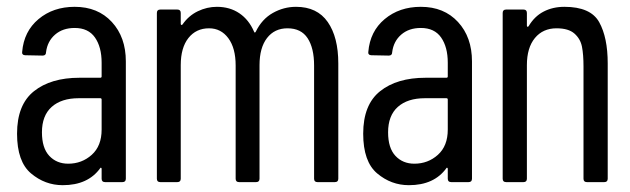

<svg xmlns="http://www.w3.org/2000/svg" viewBox="-20 -534 1847 563"><path d="M30 -142Q30 -227 79.5 -266.5Q129 -306 213 -306H274Q278 -306 278 -310V-350Q278 -396 258.5 -424Q239 -452 199 -452Q164 -452 141.5 -432.5Q119 -413 115 -381Q115 -371 105 -371L54 -372Q49 -372 46.5 -375Q44 -378 45 -382Q50 -442 93 -478Q136 -514 199 -514Q267 -514 308 -469.5Q349 -425 349 -354V-10Q349 0 339 0H288Q278 0 278 -10V-39Q278 -41 276.5 -42Q275 -43 274 -41Q238 9 164 9Q112 9 71 -25.5Q30 -60 30 -142ZM180 -54Q220 -54 249 -80Q278 -106 278 -154V-242Q278 -246 274 -246H211Q160 -246 131.5 -220.5Q103 -195 103 -146Q103 -100 124.5 -77Q146 -54 180 -54Z M440 -10V-496Q440 -506 450 -506H500Q510 -506 510 -496V-464Q510 -462 511.5 -461Q513 -460 515 -462Q533 -488 560 -501Q587 -514 616 -514Q654 -514 682 -495Q710 -476 725 -441Q727 -436 730 -441Q748 -478 780 -496Q812 -514 848 -514Q910 -514 941 -469.5Q972 -425 972 -348V-10Q972 0 962 0H911Q901 0 901 -10V-342Q901 -393 882 -422Q863 -451 823 -451Q785 -451 763 -422.5Q741 -394 741 -343V-10Q741 0 731 0H681Q671 0 671 -10V-342Q671 -393 649.5 -422Q628 -451 593 -451Q555 -451 532.5 -422.5Q510 -394 510 -343V-10Q510 0 500 0H450Q440 0 440 -10Z M1045 -142Q1045 -227 1094.5 -266.5Q1144 -306 1228 -306H1289Q1293 -306 1293 -310V-350Q1293 -396 1273.5 -424Q1254 -452 1214 -452Q1179 -452 1156.5 -432.5Q1134 -413 1130 -381Q1130 -371 1120 -371L1069 -372Q1064 -372 1061.5 -375Q1059 -378 1060 -382Q1065 -442 1108 -478Q1151 -514 1214 -514Q1282 -514 1323 -469.5Q1364 -425 1364 -354V-10Q1364 0 1354 0H1303Q1293 0 1293 -10V-39Q1293 -41 1291.5 -42Q1290 -43 1289 -41Q1253 9 1179 9Q1127 9 1086 -25.5Q1045 -60 1045 -142ZM1195 -54Q1235 -54 1264 -80Q1293 -106 1293 -154V-242Q1293 -246 1289 -246H1226Q1175 -246 1146.5 -220.5Q1118 -195 1118 -146Q1118 -100 1139.5 -77Q1161 -54 1195 -54Z M1454 -10V-496Q1454 -506 1464 -506H1515Q1525 -506 1525 -496V-459Q1525 -456 1526.5 -455.5Q1528 -455 1530 -457Q1547 -486 1574 -500Q1601 -514 1635 -514Q1712 -514 1737 -469Q1762 -424 1762 -348V-10Q1762 0 1752 0H1701Q1691 0 1691 -10V-339Q1691 -374 1686.5 -397Q1682 -420 1664.5 -435.5Q1647 -451 1612 -451Q1572 -451 1548.5 -422.5Q1525 -394 1525 -343V-10Q1525 0 1515 0H1464Q1454 0 1454 -10Z"/></svg>

Font: Barlow Condensed
Style: Regular
Weight: 400
Width: 3
Designer: Jeremy Tribby
Foundry: Tribby Type
Version: Version 1.500